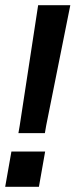

<svg xmlns="http://www.w3.org/2000/svg" viewBox="-26 -720 291 740"><path d="M50 -236 121 -700H245L152 -236L147 -207H45ZM18 -136H148L124 0H-6Z"/></svg>

Font: Cabin
Style: Bold Italic
Weight: 700
Italic angle: -7°
Designer: Pablo Impallari
Foundry: Pablo Impallari. http://www.impallari.com Igino Marini. http://www.ikern.com
Version: Version 2.200